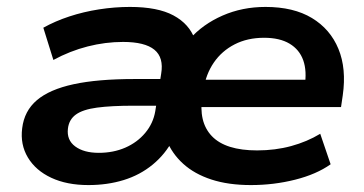

<svg xmlns="http://www.w3.org/2000/svg" viewBox="-20 -524 1050 554"><path d="M235 10Q173 10 128 -11Q83 -32 60.5 -69.5Q38 -107 44 -154Q50 -204 86.5 -235Q123 -266 192.5 -281Q262 -296 369 -296H461L451 -219H366Q301 -219 260 -213.5Q219 -208 199 -193.5Q179 -179 176 -153Q172 -120 197 -101.5Q222 -83 265 -83Q307 -83 341.5 -98Q376 -113 399 -140.5Q422 -168 428 -203L445 -311Q453 -358 425.5 -380.5Q398 -403 335 -403Q284 -403 233 -390Q182 -377 134 -351L105 -444Q139 -463 180 -476.5Q221 -490 266 -497Q311 -504 355 -504Q435 -504 480.5 -479.5Q526 -455 542 -411H527Q565 -454 622 -479Q679 -504 746 -504Q827 -504 880 -472Q933 -440 956.5 -383Q980 -326 969 -249L964 -215H536L547 -294H881L859 -275Q866 -319 855 -350Q844 -381 815.5 -398Q787 -415 742 -415Q694 -415 657 -396Q620 -377 597 -343.5Q574 -310 567 -265L564 -248Q552 -172 591.5 -131Q631 -90 722 -90Q774 -90 820 -102.5Q866 -115 904 -138L934 -50Q893 -21 831.5 -5.5Q770 10 704 10Q639 10 590 -6Q541 -22 508.5 -51.5Q476 -81 460 -121H479Q457 -79 420.5 -49Q384 -19 337 -4.5Q290 10 235 10Z"/></svg>

Font: Nunito Sans 10pt SemiExpanded
Style: Bold Italic
Weight: 700
Width: 6
Italic angle: -9°
Designer: Vernon Adams
Foundry: Vernon Adams
Version: Version 3.101;gftools[0.9.27]